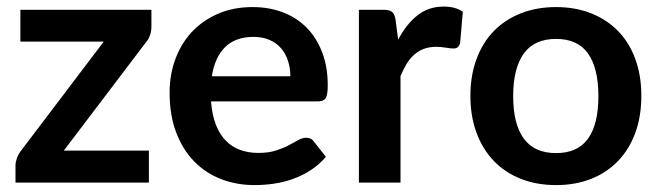

<svg xmlns="http://www.w3.org/2000/svg" viewBox="-20 -542 1958 570"><path d="M429.5 -462Q429.5 -449 425 -436.5Q420.5 -424 413 -416L169.5 -95H422V0H26V-51.5Q26 -60 30 -71.8Q34 -83.5 42 -94L288 -418.5H40.5V-513H429.5Z M842 -315.5Q842 -339.5 835.2 -360.8Q828.5 -382 815 -398Q801.5 -414 780.8 -423.2Q760 -432.5 732.5 -432.5Q679 -432.5 648.2 -402Q617.5 -371.5 609 -315.5ZM606.5 -241Q609.5 -201.5 620.5 -172.8Q631.5 -144 649.5 -125.2Q667.5 -106.5 692.2 -97.2Q717 -88 747 -88Q777 -88 798.8 -95Q820.5 -102 836.8 -110.5Q853 -119 865.2 -126Q877.5 -133 889 -133Q904.5 -133 912 -121.5L947.5 -76.5Q927 -52.5 901.5 -36.2Q876 -20 848.2 -10.2Q820.5 -0.5 791.8 3.5Q763 7.5 736 7.5Q682.5 7.5 636.5 -10.2Q590.5 -28 556.5 -62.8Q522.5 -97.5 503 -148.8Q483.5 -200 483.5 -267.5Q483.5 -320 500.5 -366.2Q517.5 -412.5 549.2 -446.8Q581 -481 626.8 -501Q672.5 -521 730 -521Q778.5 -521 819.5 -505.5Q860.5 -490 890 -460.2Q919.5 -430.5 936.2 -387.2Q953 -344 953 -288.5Q953 -260.5 947 -250.8Q941 -241 924 -241Z M1162 -424Q1186 -470 1219 -496.2Q1252 -522.5 1297 -522.5Q1332.5 -522.5 1354 -507L1346 -414.5Q1343.5 -405.5 1338.8 -401.8Q1334 -398 1326 -398Q1318.5 -398 1303.8 -400.5Q1289 -403 1275 -403Q1254.5 -403 1238.5 -397Q1222.5 -391 1209.8 -379.8Q1197 -368.5 1187.2 -352.5Q1177.5 -336.5 1169 -316V0H1045.5V-513H1118Q1137 -513 1144.5 -506.2Q1152 -499.5 1154.5 -482Z M1631 -521Q1688 -521 1734.8 -502.5Q1781.5 -484 1814.8 -450Q1848 -416 1866 -367Q1884 -318 1884 -257.5Q1884 -196.5 1866 -147.5Q1848 -98.5 1814.8 -64Q1781.5 -29.5 1734.8 -11Q1688 7.5 1631 7.5Q1573.5 7.5 1526.5 -11Q1479.5 -29.5 1446.2 -64Q1413 -98.5 1394.8 -147.5Q1376.5 -196.5 1376.5 -257.5Q1376.5 -318 1394.8 -367Q1413 -416 1446.2 -450Q1479.5 -484 1526.5 -502.5Q1573.5 -521 1631 -521ZM1631 -87.5Q1695 -87.5 1725.8 -130.5Q1756.5 -173.5 1756.5 -256.5Q1756.5 -339.5 1725.8 -383Q1695 -426.5 1631 -426.5Q1566 -426.5 1534.8 -382.8Q1503.5 -339 1503.5 -256.5Q1503.5 -174 1534.8 -130.8Q1566 -87.5 1631 -87.5Z"/></svg>

Font: Lato 2
Style: Bold
Weight: 700
Designer: Lukasz Dziedzic with Adam Twardoch and Botio Nikoltchev
Foundry: tyPoland Lukasz Dziedzic
Version: Version 2.015; 2015-08-06; http://www.latofonts.com/